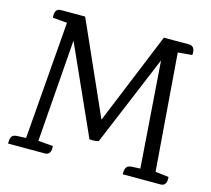

<svg xmlns="http://www.w3.org/2000/svg" viewBox="-99 -796 1005 914"><g transform="rotate(15 404.0 -339.5)"><path d="M765 0H579V-8Q579 -34 594 -42Q601 -45 611 -46L653 -48L615 -571L428 -123Q403 -117 383 -120L188 -554L150 -50L223 -44Q227 0 195 0H14V-8Q14 -34 28 -42Q35 -45 45 -46L90 -48L136 -628L65 -634Q60 -679 93 -679H212L414 -225L600 -679H724Q756 -679 752 -634L682 -628L727 -52L793 -44Q797 0 765 0Z"/></g></svg>

Font: Karma
Style: Regular
Weight: 400
Designer: Joana Correia
Foundry: Indian Type Foundry
Version: Version 1.202;PS 1.0;hotconv 1.0.78;makeotf.lib2.5.61930; tt